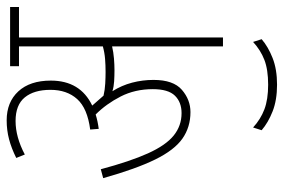

<svg xmlns="http://www.w3.org/2000/svg" viewBox="-154 -518 830 561"><g transform="rotate(-90 260.5 -237.0)"><path d="M308 -203Q308 -145 279 -120Q250 -95 214 -95Q170 -95 136.5 -118.5Q103 -142 75.5 -198Q48 -254 21 -350L47 -357Q70 -271 93.5 -219Q117 -167 145.5 -144Q174 -121 211 -121Q243 -121 262 -140.5Q281 -160 281 -205Q281 -257 259.5 -299Q238 -341 207 -372Q188 -366 165 -363L163 -388Q225 -396 252 -426Q279 -456 279 -504Q279 -552 257 -579Q235 -606 188 -606Q141 -606 90 -579L80 -604Q108 -618 134.5 -625Q161 -632 190 -632Q243 -632 274.5 -598Q306 -564 306 -503Q306 -417 233 -382Q240 -374 247.5 -365.5Q255 -357 262 -349Q279 -345 297.5 -344Q316 -343 331 -343Q351 -343 369.5 -344.5Q388 -346 406 -351V-596H348V-622H521V-596H432V0H406V-324Q389 -320 370.5 -318.5Q352 -317 336 -317Q320 -317 304 -318Q288 -319 275 -323Q292 -296 300 -265.5Q308 -235 308 -203ZM294 158Q249 158 216 145Q183 132 161 113L169 88Q193 110 222 121Q251 132 294 132Q338 132 366.5 121Q395 110 419 88L427 113Q405 132 372 145Q339 158 294 158Z"/></g></svg>

Font: Noto Sans ExtraCondensed Thin
Style: Regular
Weight: 100
Width: 2
Designer: Monotype Design Team
Foundry: Monotype Imaging Inc.
Version: Version 2.013; ttfautohint (v1.8.4.7-5d5b)